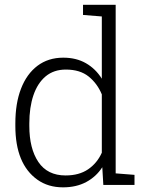

<svg xmlns="http://www.w3.org/2000/svg" viewBox="-20 -782 631 812"><path d="M246.6 10.3Q183.6 10.3 138.2 -22Q44.9 -88.4 44.9 -249.5V-259.8Q44.9 -345.2 68.8 -406.7Q92.8 -469.2 138.4 -503.7Q184.1 -538.1 247.6 -538.1Q302.7 -538.1 343.5 -514.6Q384.3 -491.2 410.6 -449.2V-712.4L331.1 -718.8V-761.7H469.2V-48.8L548.8 -42.5V0H417L412.6 -74.7Q386.7 -34.7 344.7 -12.2Q302.7 10.3 246.6 10.3ZM257.3 -40Q314.5 -40 352.5 -65.9Q390.6 -91.8 410.6 -136.2V-382.8Q391.6 -428.7 355 -458.3Q318.4 -487.8 258.3 -487.8Q207.5 -487.8 172.9 -459Q138.7 -430.2 121.3 -378.9Q104 -327.6 104 -259.8V-249.5Q104 -153.8 142.3 -96.9Q180.7 -40 257.3 -40Z"/></svg>

Font: Hanuman Light
Style: Regular
Weight: 300
Designer: Danh Hong
Version: Version 8.002; ttfautohint (v1.8.3)